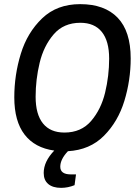

<svg xmlns="http://www.w3.org/2000/svg" viewBox="-20 -718 678 927"><path d="M308 12Q271 51 271 87Q271 124 322 124H347L340 176Q308 189 275 189Q235 189 213 170.5Q191 152 191 117Q191 62 242 9Q148 -4 98.5 -68.5Q49 -133 49 -248Q49 -356 80.5 -458.5Q112 -561 183.5 -629.5Q255 -698 367 -698Q485 -698 548 -632.5Q611 -567 611 -436Q611 -331 580.5 -231Q550 -131 482 -62.5Q414 6 308 12ZM291 -78Q372 -78 420 -134Q468 -190 487.5 -271Q507 -352 507 -435Q507 -520 471.5 -564Q436 -608 368 -608Q287 -608 239 -552Q191 -496 171.5 -415Q152 -334 152 -251Q152 -166 187.5 -122Q223 -78 291 -78Z"/></svg>

Font: Archivo Narrow Medium
Style: Italic
Weight: 500
Italic angle: -8°
Designer: Hector Gatti
Foundry: Omnibus-Type
Version: Version 2.001